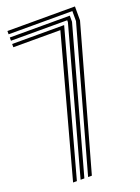

<svg xmlns="http://www.w3.org/2000/svg" viewBox="-151 -866 678 932"><g transform="rotate(-20 188.0 -400.0)"><path d="M136.8 0 340.5 -731.5V-783.2H11.2V-800H360V-728.2L156.2 0ZM59.2 0 254.2 -716.2H11.2V-733H279.8L78.8 0ZM98 0 301.8 -740V-749.8H11.2V-766.5H321.2V-735L117.5 0Z"/></g></svg>

Font: Big Shoulders Inline Text Thin SemiBold
Style: Regular
Weight: 600
Version: Version 2.002